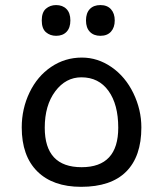

<svg xmlns="http://www.w3.org/2000/svg" viewBox="-20 -720 637 750"><path d="M296.9 9.8Q186.5 9.8 125.7 -50.5Q64.9 -110.8 64.9 -222.2Q64.9 -295.4 95.5 -358.9Q126 -422.4 179.9 -458.7Q233.9 -495.1 299.8 -495.1Q361.8 -495.1 415.8 -457.8Q469.7 -420.4 501 -356Q532.2 -291.5 532.2 -222.2Q532.2 -108.9 472.9 -49.6Q413.6 9.8 296.9 9.8ZM298.8 -66.9Q441.9 -66.9 441.9 -221.2Q441.9 -312 403.8 -365Q365.7 -418 297.9 -418Q236.8 -418 195.8 -363.3Q154.8 -308.6 154.8 -221.2Q154.8 -66.9 298.8 -66.9ZM199.2 -580.1Q175.8 -580.1 159.4 -594.2Q143.1 -608.4 143.1 -640.1Q143.1 -671.9 159.4 -686Q175.8 -700.2 199.2 -700.2Q224.6 -700.2 239.7 -684.8Q254.9 -669.4 254.9 -640.1Q254.9 -611.3 240 -595.7Q225.1 -580.1 199.2 -580.1ZM372.1 -580.1Q346.2 -580.1 331.1 -595.7Q315.9 -611.3 315.9 -640.1Q315.9 -668.9 330.8 -684.6Q345.7 -700.2 372.1 -700.2Q398.9 -700.2 413.6 -683.8Q428.2 -667.5 428.2 -640.1Q428.2 -612.8 413.6 -596.4Q398.9 -580.1 372.1 -580.1Z"/></svg>

Font: Noto Sans Kufi Arabic
Style: Regular
Weight: 400
Designer: Monotype Design team
Foundry: Monotype Imaging Inc.
Version: Version 1.02